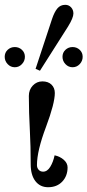

<svg xmlns="http://www.w3.org/2000/svg" viewBox="-53 -782 368 808"><path d="M-20.8 -512.2Q-33.2 -525.4 -33.2 -543Q-33.2 -560.5 -20.8 -572.3Q-8.3 -584 9.3 -584Q26.9 -584 39.3 -572.3Q51.8 -560.5 51.8 -543Q51.8 -525.4 39.3 -512.2Q26.9 -499 9.3 -499Q-8.3 -499 -20.8 -512.2ZM96.7 -492.2 166 -702.1Q175.8 -731.4 188.5 -746.6Q201.2 -761.7 221.7 -761.7Q236.3 -761.7 246.1 -751.2Q255.9 -740.7 255.9 -725.1Q255.9 -707 233.4 -670.4L115.2 -484.4ZM222.4 -512.2Q210 -525.4 210 -543Q210 -560.5 222.4 -572.3Q234.9 -584 252.4 -584Q270 -584 282.5 -572.3Q294.9 -560.5 294.9 -543Q294.9 -525.4 282.5 -512.2Q270 -499 252.4 -499Q234.9 -499 222.4 -512.2ZM68.4 -378.4Q68.4 -404.3 85 -421.9Q101.6 -439.5 125.5 -439.5Q149.9 -439.5 163.8 -425.8Q177.7 -412.1 177.7 -390.6Q177.7 -347.2 140.6 -248Q102.5 -147 102.5 -86.9Q102.5 -75.7 109.6 -67.6Q116.7 -59.6 128.4 -59.6Q146 -59.6 158.4 -79.8Q170.9 -100.1 176.8 -128.4Q199.7 -123.5 215.6 -109.4Q231.4 -95.2 231.4 -77.6Q231.4 -41.5 209 -17.8Q186.5 5.9 149.4 5.9Q115.7 5.9 95.9 -19.8Q76.2 -45.4 76.2 -90.8Q76.2 -166.5 72.8 -229.5Q68.4 -310.5 68.4 -378.4Z"/></svg>

Font: Theano Didot
Style: Regular
Weight: 400
Designer: Alexey Kryukov
Version: Version 2.0